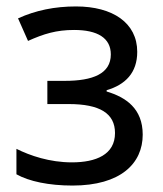

<svg xmlns="http://www.w3.org/2000/svg" viewBox="-20 -566 505 596"><path d="M216 -546C150 -546 91 -534 36 -509L67 -439C116 -461 155 -473 210 -473C283 -473 324 -448 324 -397C324 -337 268 -315 181 -315H127V-243H193C290 -243 337 -214 337 -153C337 -86 278 -62 203 -62C134 -62 73 -83 31 -104V-25C70 -3 132 10 205 10C355 10 423 -59 423 -148C423 -229 371 -264 311 -282V-286C369 -303 406 -340 406 -405C406 -495 330 -546 216 -546Z"/></svg>

Font: Noto Sans Thai
Style: Regular
Weight: 400
Designer: Monotype Design Team
Foundry: Monotype Imaging Inc.
Version: Version 1.901